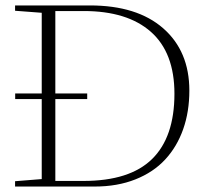

<svg xmlns="http://www.w3.org/2000/svg" viewBox="-20 -683 761 703"><path d="M35.2 0V-19.5L132.8 -27.3V-320.3H35.6V-340.8H132.8V-636.2L35.2 -643.6V-663.1H309.1Q481.9 -663.1 577.6 -579.3Q673.3 -495.6 673.3 -351.1Q673.3 -273.9 650.6 -209.7Q627.9 -145.5 584.7 -98.9Q541.5 -52.2 475.6 -26.1Q409.7 0 327.1 0ZM182.6 -20.5H285.6Q455.1 -20.5 536.9 -100.8Q618.7 -181.2 618.7 -339.8Q618.7 -490.2 532.5 -566.4Q446.3 -642.6 286.6 -642.6H182.6V-340.8H299.3V-320.3H182.6Z"/></svg>

Font: Elstob ExtraLight
Style: Regular
Weight: 200
Designer: Peter S. Baker
Version: Version 1.015